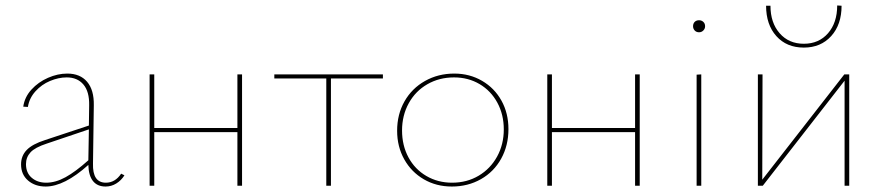

<svg xmlns="http://www.w3.org/2000/svg" viewBox="-20 -679 3218 702"><path d="M435 -38Q423 -19 405 -8Q387 3 366 3Q336 3 320 -17Q304 -37 303 -76Q215 3 147 3Q108 3 82.5 -19Q57 -41 57 -78Q57 -109 77.5 -130.5Q98 -152 145 -167L305 -220L306 -294Q307 -344 285 -370Q263 -396 224 -396Q194 -396 163 -383Q132 -370 109.5 -345Q87 -320 82 -288L65 -289Q70 -324 95 -351.5Q120 -379 155.5 -394.5Q191 -410 226 -410Q273 -410 298.5 -380Q324 -350 323 -294L320 -81Q318 -11 367 -11Q401 -11 423 -44ZM149 -11Q183 -11 219.5 -31Q256 -51 303 -93L305 -206L151 -154Q108 -140 91.5 -122Q75 -104 75 -79Q75 -47 96 -29Q117 -11 149 -11Z M865 -407V0H848V-196H544V0H527V-407H544V-211H848V-407Z M1380 -392H1190V0H1173V-392H983V-407H1380Z M1432 -201Q1432 -261 1459 -308.5Q1486 -356 1534 -383Q1582 -410 1641 -410Q1697 -410 1742.5 -383.5Q1788 -357 1813.5 -311Q1839 -265 1839 -207Q1839 -147 1812.5 -99Q1786 -51 1738.5 -24Q1691 3 1632 3Q1575 3 1529.5 -23.5Q1484 -50 1458 -96.5Q1432 -143 1432 -201ZM1822 -206Q1822 -260 1798.5 -303.5Q1775 -347 1733.5 -371.5Q1692 -396 1640 -396Q1586 -396 1542.5 -371Q1499 -346 1474.5 -301.5Q1450 -257 1450 -202Q1450 -147 1473.5 -103.5Q1497 -60 1539 -35.5Q1581 -11 1633 -11Q1687 -11 1730 -36.5Q1773 -62 1797.5 -106.5Q1822 -151 1822 -206Z M2319 -407V0H2302V-196H1998V0H1981V-407H1998V-211H2302V-407Z M2527 -406 2544 -407V0H2527ZM2514 -583Q2514 -593 2520 -599Q2526 -605 2536 -605Q2545 -605 2551.5 -599Q2558 -593 2558 -583Q2558 -574 2551.5 -567.5Q2545 -561 2536 -561Q2526 -561 2520 -567.5Q2514 -574 2514 -583Z M3085 0H3068V-384L2769 0H2751V-407H2768L2767 -22L3067 -407H3085ZM3057 -658 3041 -659Q3041 -596 3007.5 -557.5Q2974 -519 2919 -519Q2864 -519 2830.5 -557.5Q2797 -596 2797 -658H2781Q2781 -589 2818.5 -547Q2856 -505 2919 -505Q2981 -505 3019 -547Q3057 -589 3057 -658Z"/></svg>

Font: Ysabeau Thin
Style: Regular
Weight: 200
Designer: Christian Thalmann (Catharsis Fonts)
Version: Version 0.003